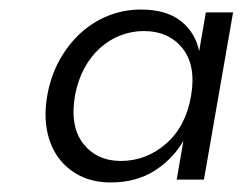

<svg xmlns="http://www.w3.org/2000/svg" viewBox="-20 -729 508 402"><path d="M79 -529Q86 -569 104 -602Q122 -635 148 -659Q174 -683 206.5 -696Q239 -709 275 -709Q328 -709 358.5 -685Q389 -661 397 -622L411 -703H468L407 -353H350L364 -434Q342 -396 303.5 -371.5Q265 -347 212 -347Q176 -347 148.5 -360.5Q121 -374 103 -398Q85 -422 78.5 -455.5Q72 -489 79 -529ZM380 -528Q391 -592 362 -628Q333 -664 281 -664Q256 -664 232.5 -655Q209 -646 189.5 -628.5Q170 -611 156.5 -586Q143 -561 137 -529Q126 -464 154.5 -428Q183 -392 233 -392Q286 -392 327.5 -428Q369 -464 380 -528Z"/></svg>

Font: SVN-Poppins Light
Style: Italic
Weight: 300
Italic angle: -10°
Designer: Ninad Kale (Devanagari), Jonny Pinhorn (Latin)
Foundry: Indian Type Foundry
Version: Version 3.002 2017; ttfautohint (v1.8.3)